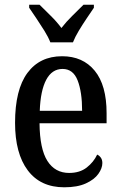

<svg xmlns="http://www.w3.org/2000/svg" viewBox="-20 -786 513 816"><path d="M253 10Q152 10 98 -62Q44 -134 44 -264Q44 -405 96.5 -476Q149 -547 244 -547Q332 -547 382.5 -485.5Q433 -424 433 -305V-262H148Q149 -153 181.5 -102Q214 -51 274 -51Q319 -51 348.5 -74Q378 -97 393 -129Q402 -125 408.5 -116Q415 -107 415 -93Q415 -71 398 -47Q381 -23 345 -6.5Q309 10 253 10ZM329 -315Q329 -395 310 -444Q291 -493 246 -493Q201 -493 176.5 -447Q152 -401 149 -315ZM194 -606Q185 -629 168.5 -655.5Q152 -682 134.5 -708Q117 -734 104 -753V-766H148Q170 -744 196 -718.5Q222 -693 241 -667Q261 -693 287 -718.5Q313 -744 335 -766H379V-753Q366 -734 348.5 -708Q331 -682 315 -655.5Q299 -629 290 -606Z"/></svg>

Font: Noto Serif Tamil Condensed Medium
Style: Italic
Weight: 500
Width: 3
Italic angle: -12°
Designer: Indian Type Foundry, Tom Grace, and the Monotype Design Team
Foundry: Monotype Imaging Inc.
Version: Version 2.003; ttfautohint (v1.8.4.7-5d5b)